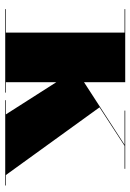

<svg xmlns="http://www.w3.org/2000/svg" viewBox="98 -598 500 736"><g transform="rotate(90 348.0 -230.0)"><path d="M15 -2.5H105V-457.5H15V-460H295V-302L535 -457.5H404V-460H627V-457.5H539L391.5 -361.5L651 -2.5H691V0H364V-2.5H418.5L295 -196V-2.5H335V0H15Z"/></g></svg>

Font: Bodoni* 72pt Fatface
Style: Regular
Weight: 900
Version: Version 2.3